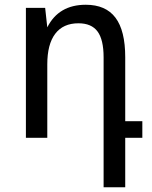

<svg xmlns="http://www.w3.org/2000/svg" viewBox="-20 -580 640 808"><path d="M416 -339Q416 -413 390.5 -447.5Q365 -482 310 -482Q246 -482 212.5 -438Q179 -394 179 -309V0H89V-547H170L179 -465Q227 -560 341 -560Q425 -560 466 -505.5Q507 -451 507 -339V-70H579V0H507V208H416Z"/></svg>

Font: PlemolJP35 Console
Style: Regular
Weight: 400
Version: v2.0.3; ttfautohint (v1.8.4.7-5d5b-dirty) -l 6 -r 45 -G 200 